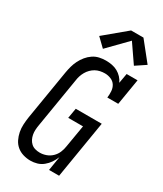

<svg xmlns="http://www.w3.org/2000/svg" viewBox="-240 -1063 982 1158"><g transform="rotate(30 251.5 -484.0)"><path d="M179 8Q153 8 128 0.5Q103 -7 84 -23Q65 -39 54 -61.5Q43 -84 38 -109Q33 -134 34.5 -161Q36 -188 40 -214L97 -559Q101 -582 107 -604Q113 -626 123.5 -647Q134 -668 149.5 -687Q165 -706 185 -719.5Q205 -733 228 -738Q251 -743 273 -743Q295 -743 316 -739Q337 -735 355 -725Q373 -715 387 -700Q401 -685 409 -667L421 -735H497L467 -554H391Q394 -576 392.5 -598.5Q391 -621 380 -638.5Q369 -656 348.5 -664.5Q328 -673 306 -673Q290 -673 273.5 -669.5Q257 -666 242.5 -658Q228 -650 215.5 -637.5Q203 -625 194.5 -610Q186 -595 181 -579.5Q176 -564 174 -548L117 -203Q114 -186 113 -169Q112 -152 115 -136Q118 -120 125 -106Q132 -92 143.5 -81.5Q155 -71 171 -66.5Q187 -62 204 -62Q226 -62 248 -70Q270 -78 287 -94.5Q304 -111 313 -132.5Q322 -154 325 -176L351 -330H248L260 -400H441L375 0H305L321 -98Q312 -76 298.5 -56Q285 -36 266 -20.5Q247 -5 224.5 1.5Q202 8 179 8ZM221 -795 163 -851 313 -976H399L503 -846L434 -800L348 -925Z"/></g></svg>

Font: Iosevka Gothic
Style: Italic
Weight: 400
Italic angle: -9°
Monospace: yes
Designer: Belleve Invis
Foundry: Belleve Invis
Version: Version 15.5.1; ttfautohint (v1.8.4)